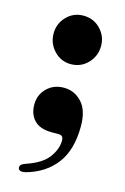

<svg xmlns="http://www.w3.org/2000/svg" viewBox="-104 -520 488 752"><g transform="rotate(15 140.0 -143.5)"><path d="M139 -273Q99 -273 71.2 -302.5Q43.5 -332 43.5 -372Q43.5 -412 71.2 -440.8Q99 -469.5 139 -469.5Q180.5 -469.5 208.2 -440.8Q236 -412 236 -372Q236 -332 208.2 -302.5Q180.5 -273 139 -273ZM136.5 4Q89 4 65.8 -20Q42.5 -44 42.5 -83.5Q42.5 -123.5 69.8 -150.2Q97 -177 138.5 -177Q181 -177 211 -145Q241 -113 241 -48Q241 48 198 104.2Q155 160.5 78.5 181.5Q51.5 187.5 48.5 172.5Q45.5 157.5 70.5 149.5Q133 128.5 158.5 94.2Q184 60 184 24.5Q184 15 179.8 9.5Q175.5 4 164 4Z"/></g></svg>

Font: Fraunces 72pt S000
Style: Bold
Weight: 700
Version: Version 1.000; ttfautohint (v1.8.3)